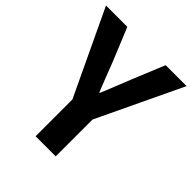

<svg xmlns="http://www.w3.org/2000/svg" viewBox="-209 -870 999 999"><g transform="rotate(45 290.5 -370.0)"><path d="M216 -271 -6 -740H151L225 -560Q241 -518 256.5 -478.5Q272 -439 289 -396H293Q310 -439 326.5 -478.5Q343 -518 359 -560L433 -740H587L364 -271V0H216Z"/></g></svg>

Font: SpoqaHanSans-Bold
Style: Regular
Weight: 700
Designer: [Spoqa Han Sans] Dong-huui Kim \uAE40 \uB3D9 \uD718   [Noto Sans] Ryoko NISHIZUKA \u897F \u585A \u6DBC \u5B50  (kana & i
Foundry: Spoqa (http://www.spoqa-han-sans.com)
Version: Version 2.000